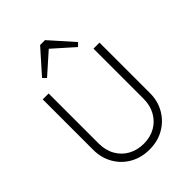

<svg xmlns="http://www.w3.org/2000/svg" viewBox="-264 -1060 1196 1196"><g transform="rotate(-45 334.5 -461.5)"><path d="M335 10Q263 10 206.5 -22Q150 -54 117.5 -110.5Q85 -167 85 -238V-682H137V-242Q137 -181 163 -135.5Q189 -90 234 -65.5Q279 -41 335 -41Q392 -41 436 -65.5Q480 -90 506 -135.5Q532 -181 532 -241V-682H585V-237Q585 -166 552 -110Q519 -54 463 -22Q407 10 335 10ZM198 -757 176 -779 313 -933H356L493 -779L471 -757L318 -893H351Z"/></g></svg>

Font: Outfit Thin ExtraLight
Style: Regular
Weight: 250
Version: Version 1.100;gftools[0.9.27]